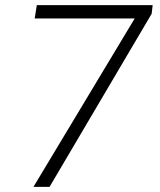

<svg xmlns="http://www.w3.org/2000/svg" viewBox="-20 -731 627 751"><path d="M573.2 -677.2 173.8 0H110.8L506.8 -658.7H115.7L124 -710.9H577.1Z"/></svg>

Font: TypoPRO Roboto Mono
Style: Italic
Weight: 300
Designer: Google
Version: Version 2.000986; 2015; ttfautohint (v1.3)